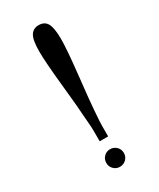

<svg xmlns="http://www.w3.org/2000/svg" viewBox="-171 -710 635 767"><g transform="rotate(-30 146.5 -326.5)"><path d="M145.5 -81.5Q162.6 -81.5 174.6 -69.8Q186.5 -58.1 186.5 -41Q186.5 -23.9 174.6 -12.2Q162.6 -0.5 145.5 -0.5Q128.9 -0.5 117.2 -12.2Q105.5 -23.9 105.5 -41Q105.5 -58.1 117.2 -69.8Q128.9 -81.5 145.5 -81.5ZM126 -129.4V-177.2Q126 -193.4 123.8 -218Q121.6 -242.7 121.1 -252Q119.6 -285.2 107.9 -398.7Q96.2 -512.2 96.2 -560.1Q96.2 -612.3 108.4 -632.8Q120.6 -653.3 146.5 -653.3Q172.9 -653.3 184.6 -633.3Q196.3 -613.3 196.8 -563V-561Q196.8 -513.2 184.1 -397.5Q171.4 -281.7 169.4 -251Q168.9 -242.2 167.7 -227.3Q166.5 -212.4 165.8 -200Q165 -187.5 165 -175.3V-129.4Z"/></g></svg>

Font: LaylaRuqaa
Style: Regular
Weight: 400
Version: Version 2.0